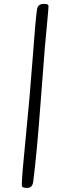

<svg xmlns="http://www.w3.org/2000/svg" viewBox="-20 -757 317 957"><path d="M88.9 167.5V159.2Q88.9 121.1 108.9 -78.1Q128.9 -277.3 142.6 -463.9Q156.2 -650.4 164.1 -707.5Q168 -737.3 195.3 -737.3H204.6Q221.7 -737.3 221.7 -726.6Q221.7 -715.8 217.8 -674.8Q213.9 -633.8 210 -589.8Q206.1 -545.9 203.1 -515.1Q200.2 -484.4 181.6 -235.4Q163.1 13.7 145.5 148.9Q141.6 179.7 115.2 179.7Q88.9 179.7 88.9 167.5Z"/></svg>

Font: Averia Libre Light
Style: Italic
Weight: 300
Italic angle: -8.5°
Version: Version 1.002